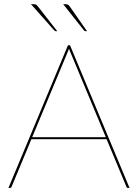

<svg xmlns="http://www.w3.org/2000/svg" viewBox="-20 -922 677 942"><path d="M21.5 0ZM615.5 0H606.5Q602 0 600.5 -5L503 -239H134L36.5 -5Q35 0 29.5 0H21.5L313.5 -700H323.5ZM138 -249H499L326.5 -663Q324 -668.5 322 -673.2Q320 -678 318.5 -683.5Q316.5 -678 314.8 -673.2Q313 -668.5 310.5 -663ZM300 -901.5Q308.5 -901.5 313 -899.2Q317.5 -897 322 -890.5L407 -769H400Q394.5 -769 392 -773L290 -901.5ZM144 -901.5Q152.5 -901.5 156.5 -899.5Q160.5 -897.5 166 -890.5L261 -769H254Q250 -769 246 -773L132 -901.5Z"/></svg>

Font: Lato Hairline
Style: Regular
Weight: 100
Designer: Lukasz Dziedzic
Foundry: tyPoland Lukasz Dziedzic
Version: Version 2.007; 2014-02-27